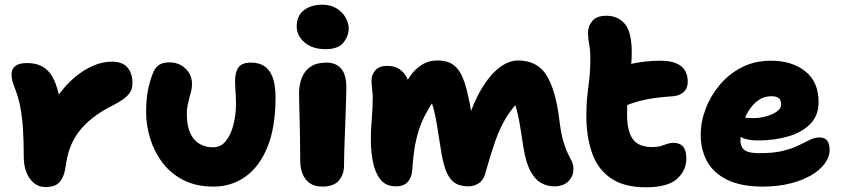

<svg xmlns="http://www.w3.org/2000/svg" viewBox="-20 -783 3575 816"><path d="M173 12Q146 12 125.5 -4Q105 -20 93 -49Q81 -78 81 -115Q81 -185 77.5 -237Q74 -289 66 -329.5Q58 -370 45 -403Q35 -429 32 -441.5Q29 -454 29 -468Q29 -489 44.5 -502Q60 -515 95 -515Q127 -515 151.5 -504.5Q176 -494 194 -470Q212 -446 224 -404.5Q236 -363 242 -300L174 -278Q196 -333 227.5 -377.5Q259 -422 297 -454Q335 -486 375.5 -503.5Q416 -521 455 -521Q501 -521 522 -496Q543 -471 543 -429Q543 -400 524.5 -379.5Q506 -359 463 -337Q409 -310 372 -280.5Q335 -251 312 -219Q289 -187 277 -153Q265 -119 260 -82Q255 -44 243.5 -23.5Q232 -3 214.5 4.5Q197 12 173 12Z M887 10Q814 10 760 -17.5Q706 -45 671 -91Q636 -137 618.5 -193.5Q601 -250 601 -308Q601 -359 608.5 -398Q616 -437 630 -472Q638 -494 654.5 -506Q671 -518 700 -518Q740 -518 768 -492Q796 -466 796 -425Q796 -410 792.5 -396Q789 -382 785 -367Q781 -352 777.5 -335.5Q774 -319 774 -301Q774 -266 781 -239Q788 -212 802.5 -194Q817 -176 838 -166.5Q859 -157 886 -157Q919 -157 940.5 -184.5Q962 -212 972.5 -254.5Q983 -297 983 -342Q983 -362 982 -378Q981 -394 980 -408.5Q979 -423 979 -439Q979 -476 993.5 -496.5Q1008 -517 1048 -517Q1081 -517 1104 -501.5Q1127 -486 1139 -453.5Q1151 -421 1151 -369Q1151 -243 1117 -159Q1083 -75 1023.5 -32.5Q964 10 887 10Z M1351 10Q1317 10 1296.5 -4.5Q1276 -19 1266 -44Q1256 -69 1256 -98Q1256 -158 1255 -199.5Q1254 -241 1253.5 -271.5Q1253 -302 1252 -329Q1251 -356 1251 -386Q1251 -422 1262.5 -452Q1274 -482 1300 -499.5Q1326 -517 1367 -517Q1407 -517 1429 -492.5Q1451 -468 1452 -415Q1452 -396 1451 -362.5Q1450 -329 1448.5 -289Q1447 -249 1445.5 -208.5Q1444 -168 1443 -134Q1442 -100 1442 -79Q1442 -41 1420 -15.5Q1398 10 1351 10ZM1364 -574Q1308 -574 1274.5 -602.5Q1241 -631 1241 -671Q1241 -716 1271.5 -739.5Q1302 -763 1350 -763Q1386 -763 1411 -747Q1436 -731 1449 -708Q1462 -685 1462 -662Q1462 -630 1439.5 -602Q1417 -574 1364 -574Z M1663 9Q1620 9 1597 -20Q1574 -49 1565 -94.5Q1556 -140 1556 -190Q1556 -233 1560 -278Q1564 -323 1564 -365Q1564 -386 1561.5 -405Q1559 -424 1559 -442Q1559 -466 1575.5 -484.5Q1592 -503 1625 -503Q1658 -503 1678.5 -488.5Q1699 -474 1709.5 -452Q1720 -430 1722 -406L1689 -388Q1700 -425 1720.5 -456Q1741 -487 1771 -506.5Q1801 -526 1839 -526Q1879 -526 1903 -510Q1927 -494 1941.5 -464Q1956 -434 1966 -390Q1977 -345 1983 -306.5Q1989 -268 1991 -242L1962 -254Q1990 -344 2026 -404.5Q2062 -465 2102 -495.5Q2142 -526 2181 -526Q2264 -526 2303 -462.5Q2342 -399 2357 -275Q2364 -217 2374 -183Q2384 -149 2394 -129.5Q2404 -110 2410.5 -96.5Q2417 -83 2417 -65Q2417 -34 2395.5 -12.5Q2374 9 2336 9Q2304 9 2278 -6.5Q2252 -22 2233.5 -57.5Q2215 -93 2205 -154Q2197 -206 2191.5 -240Q2186 -274 2181 -296Q2176 -318 2170.5 -335Q2165 -352 2157 -369L2192 -359Q2156 -324 2130.5 -282Q2105 -240 2085.5 -185Q2066 -130 2045 -55Q2038 -22 2018 -6.5Q1998 9 1970 9Q1933 9 1910 -8Q1887 -25 1874 -61Q1861 -97 1853 -152Q1843 -217 1836 -258Q1829 -299 1821 -327.5Q1813 -356 1801 -383L1826 -360Q1802 -324 1785 -290.5Q1768 -257 1757.5 -222Q1747 -187 1741 -147.5Q1735 -108 1732 -60Q1730 -29 1713 -10Q1696 9 1663 9Z M2725 13Q2633 13 2577 -25Q2521 -63 2496.5 -132Q2472 -201 2472 -292Q2472 -341 2476.5 -379Q2481 -417 2485 -452.5Q2489 -488 2489 -530Q2489 -570 2484 -595Q2479 -620 2479 -644Q2479 -672 2497.5 -694Q2516 -716 2557 -716Q2607 -716 2636 -681Q2665 -646 2665 -558Q2665 -533 2662 -505Q2659 -477 2655 -445.5Q2651 -414 2648 -377.5Q2645 -341 2645 -298Q2645 -246 2657 -215Q2669 -184 2692.5 -171Q2716 -158 2751 -158Q2774 -158 2789 -162.5Q2804 -167 2816 -171.5Q2828 -176 2842 -176Q2869 -176 2883 -160Q2897 -144 2897 -110Q2897 -58 2857 -22.5Q2817 13 2725 13ZM2621 -327Q2575 -308 2549.5 -329.5Q2524 -351 2524 -391Q2524 -423 2535 -449Q2546 -475 2592 -492Q2620 -502 2652.5 -509.5Q2685 -517 2719 -521Q2753 -525 2784 -525Q2829 -525 2855 -513.5Q2881 -502 2892 -482Q2903 -462 2903 -436Q2903 -408 2885.5 -392Q2868 -376 2841 -374Q2795 -371 2759.5 -366Q2724 -361 2692 -352Q2660 -343 2621 -327Z M3222 10Q3130 10 3071.5 -18.5Q3013 -47 2985.5 -96.5Q2958 -146 2958 -210Q2958 -265 2979 -320.5Q3000 -376 3039 -422.5Q3078 -469 3133 -497Q3188 -525 3256 -525Q3346 -525 3402.5 -480Q3459 -435 3459 -349Q3459 -292 3423.5 -256Q3388 -220 3329 -203Q3270 -186 3200 -186Q3148 -186 3117.5 -207Q3087 -228 3087 -256Q3087 -271 3094 -278.5Q3101 -286 3117 -286Q3128 -286 3142.5 -283.5Q3157 -281 3181 -281Q3209 -281 3236 -288.5Q3263 -296 3281.5 -309Q3300 -322 3300 -338Q3300 -356 3290.5 -365Q3281 -374 3259 -374Q3220 -374 3190.5 -347Q3161 -320 3144 -277Q3127 -234 3127 -187Q3127 -168 3134.5 -155.5Q3142 -143 3160 -137.5Q3178 -132 3209 -132Q3268 -132 3308 -142Q3348 -152 3375 -165.5Q3402 -179 3422.5 -189Q3443 -199 3463 -199Q3485 -199 3495.5 -185.5Q3506 -172 3506 -145Q3506 -117 3486 -89Q3466 -61 3429 -39Q3392 -17 3339.5 -3.5Q3287 10 3222 10Z"/></svg>

Font: Shantell Sans ExtraBold
Style: Regular
Weight: 800
Designer: Stephen Nixon, Anya Danilova, Shantell Martin
Foundry: Arrow Type
Version: Version 1.011;[c5ecc13dd]